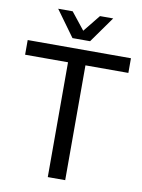

<svg xmlns="http://www.w3.org/2000/svg" viewBox="-97 -966 763 1031"><g transform="rotate(10 284.5 -450.0)"><path d="M435 -900H363L288 -807L214 -900H135L238 -758H334ZM3 -706V-626H237V0H332V-626H566V-706Z"/></g></svg>

Font: Alpha Lyrae Medium
Style: Regular
Weight: 500
Designer: Nikolay Petroussenko, Plamen Motev
Foundry: Fontfabric LLC
Version: Version 1.000;hotconv 1.0.109;makeotfexe 2.5.65596